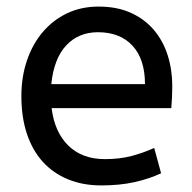

<svg xmlns="http://www.w3.org/2000/svg" viewBox="-20 -552 584 584"><path d="M137 -223Q146 -150 188 -109Q230 -68 299 -68Q344 -68 380 -77.5Q416 -87 449 -102L470 -25Q434 -8 389 2Q344 12 288 12Q232 12 187 -6.5Q142 -25 110.5 -59.5Q79 -94 62 -144.5Q45 -195 45 -260Q45 -318 62 -368Q79 -418 110 -454.5Q141 -491 184 -511.5Q227 -532 280 -532Q336 -532 378 -513Q420 -494 448 -461Q476 -428 490 -384Q504 -340 504 -291Q504 -256 501 -223ZM278 -454Q219 -454 181.5 -414Q144 -374 136 -296H421Q421 -372 383 -413Q345 -454 278 -454Z"/></svg>

Font: ABeeZee
Style: Regular
Weight: 400
Designer: Anja Meiners
Foundry: Anja Meiners
Version: Version 1.001